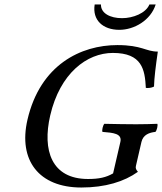

<svg xmlns="http://www.w3.org/2000/svg" viewBox="-20 -826 724 856"><path d="M503.3 -625C341.3 -625 159.2 -538 102.4 -292C60.9 -112 152.7 10 342.7 10C448.7 10 533.7 -16 594.9 -60C586.9 -69 583.5 -76 585.9 -86L610.6 -193C618.2 -226 646.3 -235 672.9 -238C679.3 -244 684.9 -268 681.3 -274C654 -273 622.8 -272 586.8 -272C551.8 -272 487 -273 445.3 -274C438.9 -268 433.3 -244 436.9 -238C485 -234 525.3 -231 516.6 -193L484.2 -53C453.1 -35 421.5 -28 372.5 -28C209.5 -28 168 -156 203.8 -311C247.2 -499 367.2 -590 483.2 -590C613.2 -590 626.1 -516 630.2 -434C642 -433 655.2 -434 666.6 -440C667.8 -480 673.9 -528 683.6 -596C629.6 -596 613.3 -625 503.3 -625ZM674.1 -806H646.1C630.1 -767 573 -745 524 -745C471 -745 429.1 -767 430.1 -806H402.1C390.9 -736 439 -693 512 -693C578 -693 651.7 -735 674.1 -806Z"/></svg>

Font: Linux Libertine Mono O
Style: Mono Oblique
Weight: 400
Italic angle: -13°
Designer: Philipp H. Poll
Foundry: Philipp H. Poll
Version: Version 5.1.7